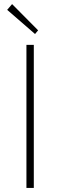

<svg xmlns="http://www.w3.org/2000/svg" viewBox="-20 -917 297 937"><path d="M39 -897 15 -869 151 -751 166 -769ZM145 -698H109V0H145Z"/></svg>

Font: Spoqa Han Sans Neo Thin
Style: Regular
Weight: 100
Designer: [Spoqa Han Sans Neo] Dong-huui Kim  Younghwa Kang  Yujin Lee  [Noto Sans] Ryoko NISHIZUKA  (kana & ideographs); Paul D. 
Foundry: Spoqa (http://www.spoqa-han-sans.com)
Version: Version 1.100;hotconv 1.0.109;makeotfexe 2.5.65596